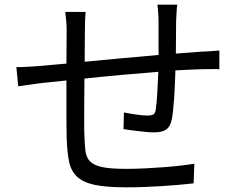

<svg xmlns="http://www.w3.org/2000/svg" viewBox="-20 -788 1040 821"><path d="M738 -768Q736 -756 735 -734.5Q734 -713 733 -697Q733 -663 732.5 -627.5Q732 -592 732 -559Q761 -561 788.5 -563Q816 -565 840 -567Q860 -568 880 -569Q900 -570 918 -572V-492Q906 -493 882.5 -492.5Q859 -492 840 -492Q818 -491 790 -490Q762 -489 730 -487Q729 -460 728 -430.5Q727 -401 725 -373Q723 -345 720.5 -320.5Q718 -296 715 -279Q708 -246 690.5 -234Q673 -222 639 -222Q625 -222 607 -223.5Q589 -225 570 -227.5Q551 -230 534.5 -232Q518 -234 508 -236L510 -307Q536 -302 564 -298Q592 -294 609 -294Q627 -294 635.5 -298.5Q644 -303 646 -320Q650 -345 652.5 -389.5Q655 -434 657 -481Q580 -475 497.5 -467.5Q415 -460 341 -452Q341 -414 340.5 -376.5Q340 -339 340 -306.5Q340 -274 340 -248.5Q340 -223 341 -209Q342 -169 345.5 -141.5Q349 -114 365.5 -97.5Q382 -81 417 -73.5Q452 -66 517 -66Q557 -66 599 -68Q641 -70 680 -73Q719 -76 753 -80Q787 -84 811 -88L808 -4Q783 -1 749 2Q715 5 677 7.5Q639 10 598.5 11.5Q558 13 521 13Q435 13 385 2.5Q335 -8 309 -33Q283 -58 275 -98.5Q267 -139 265 -198Q265 -214 264.5 -240.5Q264 -267 264 -300Q264 -333 264 -370Q264 -407 264 -444L159 -433Q136 -430 107 -426Q78 -422 58 -419L50 -501Q73 -501 99.5 -502.5Q126 -504 153 -506Q172 -508 200.5 -510.5Q229 -513 264 -516L265 -654Q265 -677 263.5 -695.5Q262 -714 259 -737H346Q343 -704 343 -657L342 -524Q414 -531 496.5 -538.5Q579 -546 658 -553V-694Q658 -711 656.5 -733Q655 -755 653 -768Z"/></svg>

Font: SpoqaHanSans-Regular
Style: Regular
Weight: 400
Designer: [Spoqa Han Sans] Dong-huui Kim \uAE40 \uB3D9 \uD718  Younghwa Kang \uAC15 \uC601 \uD654  [Noto Sans] Ryoko NISHIZUKA \u8
Foundry: Spoqa (http://www.spoqa-han-sans.com)
Version: Version 2.000